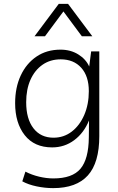

<svg xmlns="http://www.w3.org/2000/svg" viewBox="-20 -760 611 990"><path d="M254 210Q212 210 169 201Q126 192 95 175L111 125Q144 142 182 151Q220 160 255 160Q353 160 395 110Q437 60 438 -51L439 -139Q413 -75 363 -37.5Q313 0 249 0Q157 0 107.5 -63Q58 -126 58 -228Q58 -309 87 -371Q116 -433 168.5 -468.5Q221 -504 292 -504Q344 -504 383.5 -479.5Q423 -455 440 -417L450 -495H492V-58Q492 79 433 144.5Q374 210 254 210ZM293 -454Q239 -454 199 -426Q159 -398 137 -348.5Q115 -299 115 -233Q115 -147 152.5 -98.5Q190 -50 256 -50Q309 -50 350 -81.5Q391 -113 414.5 -167.5Q438 -222 438 -290Q438 -367 399 -410.5Q360 -454 293 -454ZM456 -573H402L307 -701L212 -573H158L283 -740H331Z"/></svg>

Font: Livvic Light
Style: Regular
Weight: 300
Designer: Jacques Le Bailly, Baron von Fonthausen
Version: Version 1.001; ttfautohint (v1.8.2)